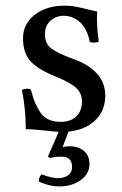

<svg xmlns="http://www.w3.org/2000/svg" viewBox="-20 -460 436 684"><path d="M157.2 103 150.9 97.2 189 9.8Q173.3 8.8 133.1 4.4Q92.8 0 71.8 0Q71.8 -72.3 58.1 -139.2Q66.4 -144 77.1 -144Q85.4 -144 89.8 -141.1Q97.2 -113.3 104.2 -95.7Q111.3 -78.1 123 -60.5Q134.8 -43 152.8 -34.4Q170.9 -25.9 195.8 -25.9Q231.4 -25.9 251.7 -45.2Q272 -64.5 272 -99.1Q272 -127 252 -146.2Q231.9 -165.5 176.8 -188Q113.8 -213.4 87.9 -242.9Q62 -272.5 62 -323.2Q62 -375 103.8 -407.5Q145.5 -439.9 211.9 -439.9Q238.8 -439.9 279.1 -429.9Q319.3 -419.9 326.2 -418.9Q323.2 -369.6 332 -312Q324.2 -308.1 314 -308.1Q304.2 -308.1 299.8 -311Q295.4 -334 286.4 -351.6Q277.3 -369.1 267.6 -378.7Q257.8 -388.2 245.6 -394.3Q233.4 -400.4 224.4 -402.1Q215.3 -403.8 207 -403.8Q179.7 -403.8 159.9 -386.2Q140.1 -368.7 140.1 -337.9Q140.1 -304.7 162.1 -287.8Q184.1 -271 237.8 -251Q355 -210.4 355 -119.1Q355 -65.4 319.1 -31.2Q283.2 2.9 224.1 8.8L203.1 64Q214.8 61 228 61Q258.8 61 278.8 77.6Q298.8 94.2 298.8 124Q298.8 159.2 267.6 181.6Q236.3 204.1 190.9 204.1Q156.2 204.1 118.2 187Q118.2 170.9 127.9 161.1Q165.5 174.8 186 174.8Q209 174.8 222.9 164.3Q236.8 153.8 236.8 134.8Q236.8 98.1 199.2 98.1Q176.3 98.1 157.2 103Z"/></svg>

Font: Common Serif News
Style: Regular
Weight: 450
Designer: Philipp H. Poll, Khaled Hosny
Foundry: Stefan Peev, Context Ltd.
Version: Version 1.026